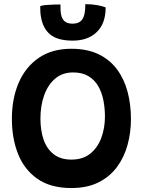

<svg xmlns="http://www.w3.org/2000/svg" viewBox="-20 -900 717 945"><path d="M331 25.5Q229.5 25.5 164.8 -19.5Q100 -64.5 69.2 -141.5Q38.5 -218.5 38.5 -314.5Q38.5 -415.5 72.2 -493.2Q106 -571 171.2 -615.5Q236.5 -660 331 -660Q409.5 -660 465.2 -633Q521 -606 556.2 -558.2Q591.5 -510.5 608 -448Q624.5 -385.5 624.5 -314.5Q624.5 -247 607.5 -185.8Q590.5 -124.5 555 -77Q519.5 -29.5 464 -2Q408.5 25.5 331 25.5ZM331.5 -114.5Q388 -114.5 424.5 -144Q461 -173.5 478.8 -222Q496.5 -270.5 496.5 -326Q496.5 -368 488.8 -407Q481 -446 463 -476.8Q445 -507.5 414.8 -525.5Q384.5 -543.5 340 -543.5Q287.5 -543.5 251.8 -513.2Q216 -483 197.5 -431.5Q179 -380 179 -316Q179 -259.5 194.2 -214Q209.5 -168.5 243.5 -141.5Q277.5 -114.5 331.5 -114.5ZM500 -863.5Q500 -784 456 -742Q412 -700 338 -700Q263.5 -700 226.8 -730.5Q190 -761 181 -820.5Q179 -832 178.5 -844.5Q178 -857 178 -870Q190 -874 208 -875.5Q226 -877 245 -877.5Q264 -878 277.5 -878Q277.5 -864 278 -851.5Q278.5 -839 280.5 -829Q285 -806 298.5 -794.8Q312 -783.5 337.5 -783.5Q369.5 -783.5 384.8 -804.2Q400 -825 400 -879.5Q432 -879.5 459 -874.5Q486 -869.5 500 -863.5Z"/></svg>

Font: Grandstander Thin SemiBold
Style: Regular
Weight: 600
Version: Version 1.200